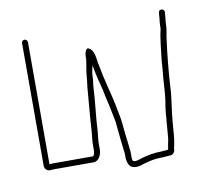

<svg xmlns="http://www.w3.org/2000/svg" viewBox="-64 -574 741 674"><g transform="rotate(-10 306.0 -237.5)"><path d="M50 -470V-33C50 -22 59 -14 70 -14C75 -15 81 -15 88 -15H225C243 -15 254 -36 254 -56V-77C254 -94 257 -106 258 -124L260 -156C262 -178 264 -199 266 -220C269 -247 269 -276 273 -301L274 -320C275 -328 278 -344 280 -352C280 -349 281 -345 282 -340C287 -312 294 -286 301 -259C306 -230 314 -203 319 -174C322 -157 326 -146 327 -127C330 -91 334 -60 338 -26V-9C341 17 350 31 381 26C406 18 432 10 464 10C473 10 485 8 494 8C503 8 511 -1 511 -10C511 -14 512 -19 514 -26C519 -51 520 -72 522 -100C525 -146 534 -184 536 -230C539 -284 545 -343 552 -395C554 -414 559 -428 559 -448C559 -460 562 -472 562 -484L563 -491C563 -497 558 -502 552 -502C546 -502 542 -498 542 -492L541 -485C541 -472 538 -461 538 -448C538 -441 538 -436 537 -432C530 -405 526 -357 522 -325L520 -297C519 -284 518 -273 517 -264C515 -231 513 -193 507 -164C503 -135 502 -104 499 -75L497 -51L493 -31C492 -24 491 -18 490 -13C481 -13 473 -11 464 -11C438 -11 415 -6 394 0C386 2 373 9 364 5C359 5 359 -6 359 -10V-27C356 -62 351 -91 348 -128C346 -156 339 -177 335 -204C325 -250 311 -297 303 -344C296 -370 300 -401 276 -412C267 -416 261 -394 262 -383C262 -378 262 -373 261 -370L259 -356C258 -348 254 -331 254 -322L252 -303C251 -295 250 -287 249 -278C245 -227 240 -177 237 -125C236 -107 233 -95 233 -77V-56C233 -50 231 -36 225 -36H88C82 -36 76 -36 71 -35V-470C71 -476 66 -481 60 -481C54 -481 50 -476 50 -470Z"/></g></svg>

Font: Electronic
Style: Thn
Weight: 100
Version: Version 1.011